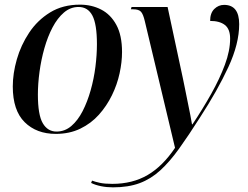

<svg xmlns="http://www.w3.org/2000/svg" viewBox="-20 -566 1066 826"><path d="M220 10Q137 10 86 -40.5Q35 -91 35 -194Q35 -250 52.5 -311Q70 -372 105.5 -425.5Q141 -479 195.5 -512.5Q250 -546 324 -546Q374 -546 415 -525Q456 -504 480.5 -459Q505 -414 505 -342Q505 -299 494.5 -250.5Q484 -202 461.5 -156Q439 -110 405.5 -72.5Q372 -35 325.5 -12.5Q279 10 220 10ZM223 0Q259 0 287 -24Q315 -48 335.5 -88Q356 -128 370 -177.5Q384 -227 390.5 -278.5Q397 -330 397 -376Q397 -462 377.5 -499Q358 -536 318 -536Q283 -536 255 -512Q227 -488 206 -448Q185 -408 171 -358.5Q157 -309 150 -257Q143 -205 143 -159Q143 -72 164 -36Q185 0 223 0ZM466 240Q439 240 414.5 235Q390 230 372 221L376 211Q389 216 409.5 220.5Q430 225 463 225Q550 225 615 187Q680 149 733 70L603 -475Q596 -505 586.5 -515.5Q577 -526 553 -526H543L546 -536H701L767 -228Q771 -209 776.5 -181.5Q782 -154 788 -124.5Q794 -95 799 -70Q804 -45 806 -31H808Q852 -97 888.5 -162Q925 -227 947.5 -287.5Q970 -348 970 -400Q970 -441 947.5 -458.5Q925 -476 884 -476Q884 -510 902 -527.5Q920 -545 944 -545Q1009 -545 1009 -462Q1009 -378 962.5 -277.5Q916 -177 840 -60Q791 17 750.5 73.5Q710 130 669.5 167Q629 204 580.5 222Q532 240 466 240Z"/></svg>

Font: Noto Serif Display SemiCondensed Medium
Style: Italic
Weight: 500
Width: 4
Italic angle: -12°
Designer: Monotype Design Team
Foundry: Monotype Imaging Inc.
Version: Version 2.009